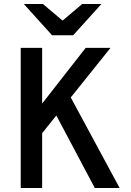

<svg xmlns="http://www.w3.org/2000/svg" viewBox="-20 -939 656 959"><path d="M173.5 -252.5V-400L408 -700H532ZM83.5 0V-700H190.5V0ZM453.5 0 253 -378 325 -468 577.5 0ZM240 -763 99 -919H194.5L292.5 -836L390.5 -919H486.5L345.5 -763Z"/></svg>

Font: Overpass Mono Light SemiBold
Style: Regular
Weight: 600
Monospace: yes
Version: Version 4.000